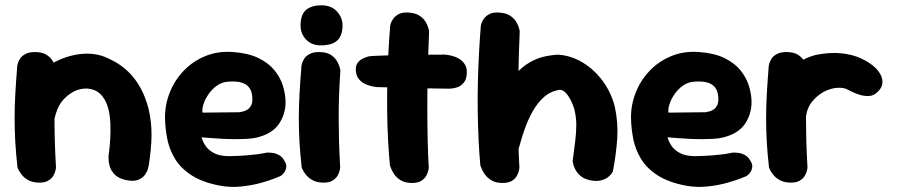

<svg xmlns="http://www.w3.org/2000/svg" viewBox="-20 -698 3424 733"><path d="M455.5 -11.8Q429 -19 415.9 -33.8Q402.8 -48.5 398.5 -64.4Q394.2 -80.2 394.4 -91.9Q394.5 -103.5 394.5 -103.5Q403.5 -167.2 401.4 -225.2Q399.2 -283.2 380 -317Q364.2 -344.5 339.5 -354.1Q314.8 -363.8 287.5 -357.8Q260.2 -351.8 236 -331.2Q210.5 -309.8 199 -280.4Q187.5 -251 184.4 -221.1Q181.2 -191.2 179.8 -168Q179.5 -142.5 179.2 -126.1Q179 -109.8 179.6 -98.2Q180.2 -86.8 179.5 -74.8Q179.5 -74.8 179.1 -68Q178.8 -61.2 174.9 -52Q171 -42.8 160 -35.4Q149 -28 126.8 -26.2Q108.8 -25.2 94.5 -35.1Q80.2 -45 72.1 -55Q64 -65 64 -65Q54.2 -79.5 52.8 -93.8Q51.2 -108 52.1 -128.1Q53 -148.2 50 -179.5Q45.5 -218 45.1 -245.4Q44.8 -272.8 48.5 -294.4Q52.2 -316 61.2 -336.2Q70.2 -356.5 86.2 -380Q108 -407 140.2 -431.1Q172.5 -455.2 210.9 -471.5Q249.2 -487.8 290 -492.1Q330.8 -496.5 368.8 -485Q392 -477 418.1 -462.6Q444.2 -448.2 469.4 -424.5Q494.5 -400.8 515 -364.9Q535.5 -329 548.2 -278.5Q559 -229 558.5 -180.5Q558 -132 548 -67Q548 -67 545.5 -55.9Q543 -44.8 534.1 -31.6Q525.2 -18.5 506.8 -11.2Q488.2 -4 455.5 -11.8ZM123.2 -1Q101.2 -2.5 86.6 -11Q72 -19.5 63 -30.9Q54 -42.2 50.4 -50.4Q46.8 -58.5 46.8 -58.5Q40.8 -112.5 38.2 -158Q35.8 -203.5 35.8 -246.9Q35.8 -290.2 38.4 -338.8Q41 -387.2 46 -447.5Q46 -447.5 48 -455.6Q50 -463.8 56.5 -474.1Q63 -484.5 77.8 -492.2Q92.5 -500 117 -499.2Q143.8 -498.5 159.1 -487.9Q174.5 -477.2 182.1 -463.6Q189.8 -450 192.1 -439.8Q194.5 -429.5 194.5 -429.5Q191.2 -380.8 189.6 -338Q188 -295.2 188 -252.5Q188 -209.8 189.2 -162.2Q190.5 -114.8 193.8 -57.5Q193.8 -57.5 192.1 -48.5Q190.5 -39.5 184 -27.8Q177.5 -16 163.2 -7.8Q149 0.5 123.2 -1Z M819.5 10.8Q753.5 -1.8 712.4 -28.1Q671.2 -54.5 649.1 -90.1Q627 -125.8 618.9 -166.1Q610.8 -206.5 610 -246.5Q609.2 -296.2 627.4 -343Q645.5 -389.8 679.9 -426.4Q714.2 -463 762.2 -483.2Q810.2 -503.5 868.2 -499.5Q927.2 -495.5 966.1 -476.6Q1005 -457.8 1027.5 -430.1Q1050 -402.5 1059.8 -371.2Q1069.5 -340 1070.2 -311.2Q1070.8 -263.2 1045.1 -225.2Q1019.5 -187.2 960 -172.8Q944 -169 922.4 -167.9Q900.8 -166.8 877.1 -166.8Q853.5 -166.8 830.8 -168Q808 -169.2 789.9 -170.6Q771.8 -172 760.6 -172.9Q749.5 -173.8 749.5 -173.8Q753 -159.5 763.8 -142.6Q774.5 -125.8 796.1 -114Q817.8 -102.2 853 -101.8Q891.2 -102.5 918.5 -104.6Q945.8 -106.8 963.2 -109.1Q980.8 -111.5 988.8 -113.4Q996.8 -115.2 996.8 -115.2Q996.8 -115.2 1003.9 -115.4Q1011 -115.5 1022.2 -114Q1033.5 -112.5 1045 -106.1Q1056.5 -99.8 1064.5 -86.5Q1074 -72.2 1072.9 -61.1Q1071.8 -50 1066.6 -41.9Q1061.5 -33.8 1056.1 -29.8Q1050.8 -25.8 1050.8 -25.8Q1050.8 -25.8 1030 -17.4Q1009.2 -9 975.4 0.4Q941.5 9.8 900.6 14Q859.8 18.2 819.5 10.8ZM753 -268 893 -269.5Q893 -269.5 898 -270.2Q903 -271 910.9 -273.2Q918.8 -275.5 926.2 -280.8Q933.8 -286 938.6 -295.2Q943.5 -304.5 943.5 -319Q943.5 -342.5 934.8 -358.4Q926 -374.2 906.1 -381.5Q886.2 -388.8 850.8 -386.2Q827.8 -384.8 809 -371.6Q790.2 -358.5 776.9 -339.5Q763.5 -320.5 757.1 -301Q750.8 -281.5 753 -268Z M1208.2 -1Q1186.2 -2.5 1171.6 -11Q1157 -19.5 1148 -30.9Q1139 -42.2 1135.4 -50.4Q1131.8 -58.5 1131.8 -58.5Q1125.8 -112.5 1123.2 -158Q1120.8 -203.5 1120.8 -246.9Q1120.8 -290.2 1123.4 -338.8Q1126 -387.2 1131 -447.5Q1131 -447.5 1133 -455.6Q1135 -463.8 1141.5 -474.1Q1148 -484.5 1162.8 -492.2Q1177.5 -500 1202 -499.2Q1228.8 -498.5 1244.1 -487.9Q1259.5 -477.2 1267.1 -463.6Q1274.8 -450 1277.1 -439.8Q1279.5 -429.5 1279.5 -429.5Q1276.2 -380.8 1274.6 -338Q1273 -295.2 1273 -252.5Q1273 -209.8 1274.2 -162.2Q1275.5 -114.8 1278.8 -57.5Q1278.8 -57.5 1277.1 -48.5Q1275.5 -39.5 1269 -27.8Q1262.5 -16 1248.2 -7.8Q1234 0.5 1208.2 -1ZM1208 -524.8Q1170.8 -524 1149.1 -546.4Q1127.5 -568.8 1127.5 -600Q1127.5 -643.2 1148.8 -660.5Q1170 -677.8 1207.2 -677.8Q1244.5 -677.8 1266.1 -654.5Q1287.8 -631.2 1287.8 -600Q1287.8 -579.8 1281 -562.8Q1274.2 -545.8 1256.9 -535.6Q1239.5 -525.5 1208 -524.8Z M1552.6 0.5Q1526.8 0.5 1510.3 -9.5Q1493.8 -19.5 1484.8 -33.1Q1475.8 -46.7 1472.2 -56.7Q1468.5 -66.8 1468.5 -66.8Q1464.5 -109.8 1461.6 -161.9Q1458.8 -214 1458.1 -270.5Q1457.5 -327 1458.6 -384.4Q1459.8 -441.8 1462.8 -496.9Q1465.8 -552 1469.8 -601Q1469.8 -601 1472.1 -609.1Q1474.5 -617.2 1482.1 -627.6Q1489.8 -638 1504.1 -645Q1518.5 -652 1542.9 -649.8Q1569 -647.5 1584 -636.5Q1599 -625.5 1606.2 -612.3Q1613.4 -599.1 1615.8 -589.2Q1618.2 -579.2 1618.2 -579.2Q1616.5 -540.8 1614.9 -491.2Q1613.2 -441.8 1612.2 -386.6Q1611.2 -331.5 1611.4 -274.1Q1611.5 -216.8 1612.8 -161.2Q1614 -105.8 1617 -56.8Q1617 -56.8 1615.4 -48.2Q1613.7 -39.6 1608 -28.1Q1602.2 -16.7 1589.1 -8.1Q1576 0.5 1552.6 0.5ZM1693 -359.5Q1614 -360.2 1543.8 -362.4Q1473.5 -364.5 1418.2 -365.5Q1418.2 -365.5 1407.2 -367.1Q1396.2 -368.8 1380.7 -374.5Q1365.2 -380.2 1353.1 -392.4Q1341 -404.5 1338.8 -425.5Q1336.5 -444 1343.6 -455.2Q1350.8 -466.5 1361.5 -472.4Q1372.2 -478.2 1380.5 -480.6Q1388.8 -483 1388.8 -483Q1396.8 -484.2 1418.7 -485.1Q1440.6 -486 1471.6 -486.9Q1502.5 -487.8 1538.4 -488.2Q1574.2 -488.8 1610.2 -489.1Q1646.2 -489.5 1678.2 -489.5Q1678.2 -489.5 1687 -488.5Q1695.8 -487.5 1708.5 -484.1Q1721.2 -480.8 1733.8 -473Q1746.2 -465.2 1754.6 -452.4Q1763 -439.5 1762.2 -419.5Q1761.5 -395.5 1750.6 -382.5Q1739.8 -369.5 1726.5 -365Q1713.2 -360.5 1703.1 -360Q1693 -359.5 1693 -359.5Z M2232.2 -10Q2209 -15 2195.6 -27.1Q2182.2 -39.2 2176 -51.8Q2169.8 -64.2 2168 -73.4Q2166.2 -82.5 2166.2 -82.5Q2172 -126.2 2176 -159.1Q2180 -192 2180.1 -221.2Q2180.2 -250.5 2172.5 -281.8Q2163 -312.2 2148.2 -333.5Q2133.5 -354.8 2116 -355.2Q2081.5 -349.5 2056.6 -327.4Q2031.8 -305.2 2014 -273.6Q1996.2 -242 1984.1 -207.9Q1972 -173.8 1963.9 -143.6Q1955.8 -113.5 1949.5 -94Q1941.5 -76 1934.2 -77.4Q1927 -78.8 1921.2 -93.8Q1915.5 -108.8 1911.1 -129.8Q1906.8 -150.8 1904.5 -171.9Q1902.2 -193 1901.5 -207.6Q1900.8 -222.2 1901.2 -222.5L1860.2 -274L1899 -340Q1921 -386 1947.5 -414.8Q1974 -443.5 2001.9 -459.6Q2029.8 -475.8 2057.8 -482Q2085.8 -488.2 2111.5 -489.2Q2161 -485.8 2205 -459Q2249 -432.2 2281 -388.9Q2313 -345.5 2327 -291.5Q2340.2 -230.5 2336.5 -171Q2332.8 -111.5 2319.8 -43.5Q2319.8 -43.5 2315.4 -36.4Q2311 -29.2 2300.8 -21.4Q2290.5 -13.5 2273.8 -9.2Q2257 -5 2232.2 -10ZM1898.8 0.5Q1873 0.5 1856.4 -9.5Q1839.8 -19.5 1830.5 -33.1Q1821.2 -46.8 1817.5 -56.8Q1813.8 -66.8 1813.8 -66.8Q1809.8 -109.8 1807.2 -161.9Q1804.8 -214 1803.9 -270.5Q1803 -327 1804.4 -384.4Q1805.8 -441.8 1808.8 -496.9Q1811.8 -552 1815.8 -601Q1815.8 -601 1818.1 -609.1Q1820.5 -617.2 1828.1 -627.6Q1835.8 -638 1850.1 -645Q1864.5 -652 1889 -649.8Q1915 -647.5 1930 -636.5Q1945 -625.5 1952.2 -612.2Q1959.5 -599 1961.9 -589.1Q1964.2 -579.2 1964.2 -579.2Q1962.5 -540.8 1960.9 -491.2Q1959.2 -441.8 1958.4 -386.6Q1957.5 -331.5 1957.6 -274.1Q1957.8 -216.8 1958.9 -161.2Q1960 -105.8 1963 -56.8Q1963 -56.8 1961.4 -48.1Q1959.8 -39.5 1954 -28.1Q1948.2 -16.8 1935.2 -8.1Q1922.2 0.5 1898.8 0.5Z M2598.5 10.8Q2532.5 -1.8 2491.4 -28.1Q2450.2 -54.5 2428.1 -90.1Q2406 -125.8 2397.9 -166.1Q2389.8 -206.5 2389 -246.5Q2388.2 -296.2 2406.4 -343Q2424.5 -389.8 2458.9 -426.4Q2493.2 -463 2541.2 -483.2Q2589.2 -503.5 2647.2 -499.5Q2706.2 -495.5 2745.1 -476.6Q2784 -457.8 2806.5 -430.1Q2829 -402.5 2838.8 -371.2Q2848.5 -340 2849.2 -311.2Q2849.8 -263.2 2824.1 -225.2Q2798.5 -187.2 2739 -172.8Q2723 -169 2701.4 -167.9Q2679.8 -166.8 2656.1 -166.8Q2632.5 -166.8 2609.8 -168Q2587 -169.2 2568.9 -170.6Q2550.8 -172 2539.6 -172.9Q2528.5 -173.8 2528.5 -173.8Q2532 -159.5 2542.8 -142.6Q2553.5 -125.8 2575.1 -114Q2596.8 -102.2 2632 -101.8Q2670.2 -102.5 2697.5 -104.6Q2724.8 -106.8 2742.2 -109.1Q2759.8 -111.5 2767.8 -113.4Q2775.8 -115.2 2775.8 -115.2Q2775.8 -115.2 2782.9 -115.4Q2790 -115.5 2801.2 -114Q2812.5 -112.5 2824 -106.1Q2835.5 -99.8 2843.5 -86.5Q2853 -72.2 2851.9 -61.1Q2850.8 -50 2845.6 -41.9Q2840.5 -33.8 2835.1 -29.8Q2829.8 -25.8 2829.8 -25.8Q2829.8 -25.8 2809 -17.4Q2788.2 -9 2754.4 0.4Q2720.5 9.8 2679.6 14Q2638.8 18.2 2598.5 10.8ZM2532 -268 2672 -269.5Q2672 -269.5 2677 -270.2Q2682 -271 2689.9 -273.2Q2697.8 -275.5 2705.2 -280.8Q2712.8 -286 2717.6 -295.2Q2722.5 -304.5 2722.5 -319Q2722.5 -342.5 2713.8 -358.4Q2705 -374.2 2685.1 -381.5Q2665.2 -388.8 2629.8 -386.2Q2606.8 -384.8 2588 -371.6Q2569.2 -358.5 2555.9 -339.5Q2542.5 -320.5 2536.1 -301Q2529.8 -281.5 2532 -268Z M2982.8 -69.8Q2962.8 -68 2951.6 -80.6Q2940.5 -93.2 2935.8 -110.6Q2931 -128 2929.9 -141.6Q2928.8 -155.2 2928.8 -155.2Q2922.5 -182 2920.2 -197.2Q2918 -212.5 2918.6 -222.1Q2919.2 -231.8 2920.4 -241.1Q2921.5 -250.5 2921.8 -265.2Q2925.8 -324.2 2948.6 -370.1Q2971.5 -416 3009.5 -446Q3047.5 -476 3094 -488.2Q3148.8 -499.2 3192.2 -494.5Q3235.8 -489.8 3268.2 -474.5Q3300.8 -459.2 3322 -439.2Q3322 -439.2 3327.1 -433.8Q3332.2 -428.2 3338.6 -418.6Q3345 -409 3347.8 -396.6Q3350.5 -384.2 3346.6 -371Q3342.8 -357.8 3327 -344Q3313.2 -331.5 3294.5 -331.4Q3275.8 -331.2 3258.8 -337.1Q3241.8 -343 3230.2 -348.8Q3218.8 -354.5 3218.8 -354.5Q3202.5 -364.5 3176.6 -362.8Q3150.8 -361 3124 -347Q3097.8 -332 3079.8 -309.4Q3061.8 -286.8 3057.5 -256.5Q3055.2 -233.8 3053.5 -216.2Q3051.8 -198.8 3050.9 -183.8Q3050 -168.8 3050.1 -152.2Q3050.2 -135.8 3051.2 -114Q3051.2 -114 3046.1 -104Q3041 -94 3026.2 -83.6Q3011.5 -73.2 2982.8 -69.8ZM2992.2 -1Q2970.2 -2.5 2955.6 -11Q2941 -19.5 2932 -30.9Q2923 -42.2 2919.4 -50.4Q2915.8 -58.5 2915.8 -58.5Q2909.8 -112.5 2907.2 -158Q2904.8 -203.5 2904.8 -246.9Q2904.8 -290.2 2907.4 -338.8Q2910 -387.2 2915 -447.5Q2915 -447.5 2917 -455.6Q2919 -463.8 2925.5 -474.1Q2932 -484.5 2946.8 -492.2Q2961.5 -500 2986 -499.2Q3012.8 -498.5 3028.1 -487.9Q3043.5 -477.2 3051.1 -463.6Q3058.8 -450 3061.1 -439.8Q3063.5 -429.5 3063.5 -429.5Q3060.2 -380.8 3058.6 -338Q3057 -295.2 3057 -252.5Q3057 -209.8 3058.2 -162.2Q3059.5 -114.8 3062.8 -57.5Q3062.8 -57.5 3061.1 -48.5Q3059.5 -39.5 3053 -27.8Q3046.5 -16 3032.2 -7.8Q3018 0.5 2992.2 -1Z"/></svg>

Font: Sour Gummy Black
Style: Regular
Weight: 900
Version: Version 1.000